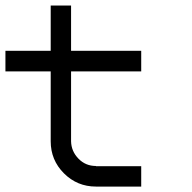

<svg xmlns="http://www.w3.org/2000/svg" viewBox="-20 -687 707 707"><path d="M333.3 0Q264.2 0 215.4 -48.8Q166.7 -97.5 166.7 -166.7V-424.2H0V-500H166.7V-666.7H241.7V-500H500V-424.2H241.7V-166.7Q242.5 -130 268.8 -102.9Q295 -75.8 333.3 -75.8V-75H500V0Z"/></svg>

Font: 0xA000-Squareish-Mono
Style: Squareish-Mono
Weight: 400
Version: Version 0.1